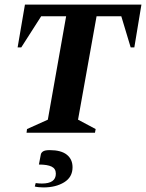

<svg xmlns="http://www.w3.org/2000/svg" viewBox="-20 -580 638 839"><path d="M96 0 98 -16 189 -57 269 -509H160L73 -373H57L89 -560H598L567 -373H551L510 -509H402L321 -57L398 -16L395 0ZM170 239Q161 239 150 238Q139 237 132 235L136 220Q143 221 150 221.5Q157 222 163 222Q224 222 224 179Q224 157 205.5 148Q187 139 150 139L158 97Q159 88 167.5 82Q176 76 197 76Q247 76 272 96Q297 116 297 151Q297 194 260.5 216.5Q224 239 170 239Z"/></svg>

Font: Spectral SC
Style: Bold Italic
Weight: 700
Italic angle: -10°
Designer: Jean-Baptiste Levee
Foundry: Production Type
Version: Version 2.001